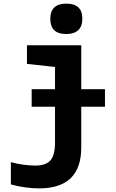

<svg xmlns="http://www.w3.org/2000/svg" viewBox="-20 -796 640 1061"><path d="M435 -693Q435 -776 347 -776Q258 -776 258 -692Q258 -608 345 -608Q435 -608 435 -693ZM196 245Q429 245 429 19V-206H560V-303H429V-546H129V-443L284 -426V-303H155V-206H284V-9Q284 62 258.5 90.5Q233 119 174 119Q149 119 112 114.5Q75 110 40 100V223Q78 234 119 239.5Q160 245 196 245Z"/></svg>

Font: Noto Sans Mono UI
Style: Bold
Weight: 700
Designer: Monotype Design team
Foundry: Monotype Imaging Inc.
Version: 1.000